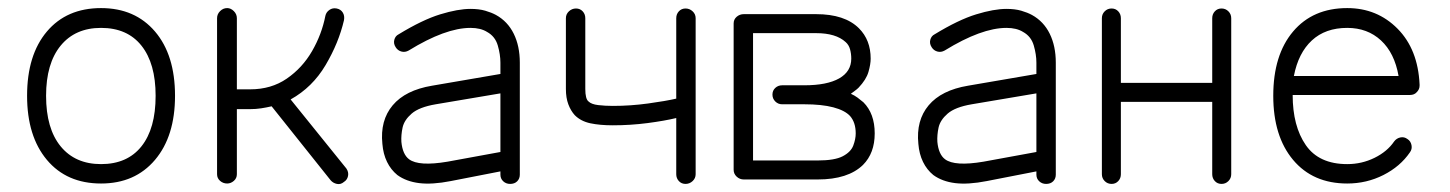

<svg xmlns="http://www.w3.org/2000/svg" viewBox="-20 -441 3588 475"><path d="M230 13Q145 13 96 -45.5Q47 -104 47 -204Q47 -305 96 -363Q145 -421 230 -421Q314 -421 363.5 -363Q413 -305 413 -204Q413 -104 363.5 -45.5Q314 13 230 13ZM230 -35Q295 -35 330 -79Q365 -123 365 -204Q365 -284 330 -328Q295 -372 230 -372Q166 -372 130 -328Q94 -284 94 -204Q94 -123 130 -79Q166 -35 230 -35Z M542 13Q532 13 524.5 6.5Q517 0 517 -10V-396Q517 -406 524.5 -413.5Q532 -421 542 -421Q551 -421 558.5 -413.5Q566 -406 566 -396V-220H599Q651 -220 689.5 -246.5Q728 -273 752 -314.5Q776 -356 785 -402Q787 -411 795 -416.5Q803 -422 813 -420Q823 -418 828 -410Q833 -402 831 -391Q818 -335 785.5 -280Q753 -225 699 -195L837 -24Q843 -15 841 -5.5Q839 4 831 9Q823 16 813.5 14Q804 12 798 5L652 -178Q639 -175 626 -173Q613 -171 599 -171H566V-10Q566 0 558.5 6.5Q551 13 542 13Z M1242 14Q1232 14 1225 7.5Q1218 1 1218 -9V-17L1095 7Q1049 16 1017 12Q985 8 963 -8Q947 -21 937.5 -40.5Q928 -60 926 -85Q920 -143 951.5 -180.5Q983 -218 1049 -229L1218 -258V-286Q1218 -306 1211.5 -328.5Q1205 -351 1185 -362Q1169 -372 1144 -372Q1082 -372 991 -316Q982 -311 973 -313.5Q964 -316 959 -324Q953 -333 955.5 -342.5Q958 -352 966 -356Q1025 -392 1069 -405.5Q1113 -419 1144 -419Q1165 -419 1180.5 -414.5Q1196 -410 1207 -404Q1236 -388 1251 -357.5Q1266 -327 1266 -286V-9Q1266 1 1259.5 7.5Q1253 14 1242 14ZM1087 -41 1218 -65V-210L1058 -183Q1017 -176 998.5 -160Q980 -144 976 -125.5Q972 -107 973 -90Q976 -59 992 -47Q1016 -29 1087 -41Z M1676 14Q1666 14 1659.5 7Q1653 0 1653 -10V-149Q1624 -142 1582 -136.5Q1540 -131 1496 -131Q1464 -131 1440.5 -136Q1417 -141 1402 -156Q1392 -167 1386 -183Q1380 -199 1380 -221V-396Q1380 -406 1387.5 -413Q1395 -420 1405 -420Q1415 -420 1421.5 -413Q1428 -406 1428 -396V-221Q1428 -196 1436 -190Q1443 -183 1460 -181Q1477 -179 1496 -179Q1540 -179 1583.5 -185Q1627 -191 1653 -197V-396Q1653 -406 1659.5 -413Q1666 -420 1676 -420Q1686 -420 1693.5 -413Q1701 -406 1701 -396V-10Q1701 0 1693.5 7Q1686 14 1676 14Z M1820 3Q1810 3 1802.5 -4Q1795 -11 1795 -21V-383Q1795 -393 1802.5 -399.5Q1810 -406 1820 -406H1999Q2070 -406 2105 -371Q2134 -342 2134 -296Q2134 -282 2128.5 -263Q2123 -244 2104 -224Q2100 -220 2095 -216.5Q2090 -213 2085 -209Q2094 -205 2101.5 -199.5Q2109 -194 2116 -188Q2144 -160 2144 -111Q2144 -62 2115 -33Q2078 3 2003 3ZM1843 -44H2003Q2045 -44 2065 -54.5Q2085 -65 2091 -81Q2097 -97 2097 -111Q2097 -138 2083 -154Q2070 -168 2041.5 -175.5Q2013 -183 1970 -183H1915Q1905 -183 1898 -190Q1891 -197 1891 -207Q1891 -217 1898 -223.5Q1905 -230 1915 -230H1970Q2026 -230 2056 -247Q2086 -264 2086 -296Q2086 -308 2083 -319Q2080 -330 2072 -337Q2048 -359 1999 -359H1843Z M2568 14Q2558 14 2551 7.5Q2544 1 2544 -9V-17L2421 7Q2375 16 2343 12Q2311 8 2289 -8Q2273 -21 2263.5 -40.5Q2254 -60 2252 -85Q2246 -143 2277.5 -180.5Q2309 -218 2375 -229L2544 -258V-286Q2544 -306 2537.5 -328.5Q2531 -351 2511 -362Q2495 -372 2470 -372Q2408 -372 2317 -316Q2308 -311 2299 -313.5Q2290 -316 2285 -324Q2279 -333 2281.5 -342.5Q2284 -352 2292 -356Q2351 -392 2395 -405.5Q2439 -419 2470 -419Q2491 -419 2506.5 -414.5Q2522 -410 2533 -404Q2562 -388 2577 -357.5Q2592 -327 2592 -286V-9Q2592 1 2585.5 7.5Q2579 14 2568 14ZM2413 -41 2544 -65V-210L2384 -183Q2343 -176 2324.5 -160Q2306 -144 2302 -125.5Q2298 -107 2299 -90Q2302 -59 2318 -47Q2342 -29 2413 -41Z M2730 14Q2720 14 2713 7Q2706 0 2706 -10V-396Q2706 -406 2713 -413Q2720 -420 2730 -420Q2740 -420 2746.5 -413Q2753 -406 2753 -396V-236H2979V-396Q2979 -406 2985.5 -413Q2992 -420 3002 -420Q3012 -420 3019 -413Q3026 -406 3026 -396V-10Q3026 0 3019 7Q3012 14 3002 14Q2992 14 2985.5 7Q2979 0 2979 -10V-189H2753V-10Q2753 0 2746.5 7Q2740 14 2730 14Z M3313 13Q3228 13 3179 -45.5Q3130 -104 3130 -204Q3130 -305 3179 -363Q3228 -421 3313 -421Q3387 -421 3437.5 -370Q3488 -319 3492 -232V-229Q3492 -220 3485 -213Q3479 -206 3468 -206H3178Q3178 -129 3210.5 -82Q3243 -35 3313 -35Q3349 -35 3380.5 -50.5Q3412 -66 3429 -91Q3435 -99 3444.5 -101Q3454 -103 3462 -97Q3470 -92 3472 -82Q3474 -72 3468 -64Q3444 -29 3402.5 -8Q3361 13 3313 13ZM3181 -253H3440Q3430 -310 3396.5 -341Q3363 -372 3313 -372Q3259 -372 3225.5 -341Q3192 -310 3181 -253Z"/></svg>

Font: Zen Kurenaido
Style: Regular
Weight: 400
Designer: Yoshimichi Ohira
Foundry: Positype
Version: Version 1.001